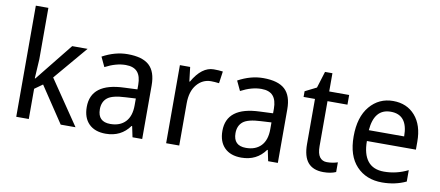

<svg xmlns="http://www.w3.org/2000/svg" viewBox="-69 -1025 2969 1296"><g transform="rotate(10 1416.0 -377.0)"><path d="M168 -277.3 375 -535.2H480.5L285.2 -304.7L492.2 0H390.6L226.6 -246.1L171.9 -207V0H85.9V-761.7H171.9V-410.2L164.1 -277.3Z M882.8 0 867.2 -74.2H863.3Q804.7 7.8 699.2 7.8Q625 7.8 584 -33.2Q543 -74.2 543 -148.4Q543 -312.5 769.5 -320.3L859.4 -324.2V-355.5Q859.4 -414.1 834 -443.4Q808.6 -472.7 753.9 -472.7Q687.5 -472.7 613.3 -433.6L582 -500Q668 -546.9 753.9 -546.9Q855.5 -546.9 902.3 -503.9Q949.2 -460.9 949.2 -367.2V0ZM859.4 -261.7 789.1 -257.8Q699.2 -253.9 666 -226.6Q632.8 -199.2 632.8 -148.4Q632.8 -105.5 654.3 -84Q675.8 -62.5 718.8 -62.5Q785.2 -62.5 822.3 -101.6Q859.4 -140.6 859.4 -214.8Z M1406.2 -543 1394.5 -460.9Q1363.3 -464.8 1339.8 -464.8Q1281.2 -464.8 1242.2 -418Q1203.1 -371.1 1203.1 -289.1V0H1113.3V-535.2H1183.6L1195.3 -437.5H1199.2Q1261.7 -546.9 1343.8 -546.9Q1378.9 -546.9 1406.2 -543Z M1812.5 0 1796.9 -74.2H1793Q1734.4 7.8 1628.9 7.8Q1554.7 7.8 1513.7 -33.2Q1472.7 -74.2 1472.7 -148.4Q1472.7 -312.5 1699.2 -320.3L1789.1 -324.2V-355.5Q1789.1 -414.1 1763.7 -443.4Q1738.3 -472.7 1683.6 -472.7Q1617.2 -472.7 1543 -433.6L1511.7 -500Q1597.7 -546.9 1683.6 -546.9Q1785.2 -546.9 1832 -503.9Q1878.9 -460.9 1878.9 -367.2V0ZM1789.1 -261.7 1718.8 -257.8Q1628.9 -253.9 1595.7 -226.6Q1562.5 -199.2 1562.5 -148.4Q1562.5 -105.5 1584 -84Q1605.5 -62.5 1648.4 -62.5Q1714.8 -62.5 1752 -101.6Q1789.1 -140.6 1789.1 -214.8Z M2277.3 -74.2V-7.8Q2242.2 7.8 2191.4 7.8Q2121.1 7.8 2085.9 -33.2Q2050.8 -74.2 2050.8 -160.2V-468.8H1972.7V-507.8L2050.8 -546.9L2085.9 -660.2H2136.7V-535.2H2273.4V-468.8H2136.7V-160.2Q2136.7 -109.4 2154.3 -85.9Q2171.9 -62.5 2203.1 -62.5Q2242.2 -62.5 2277.3 -74.2Z M2781.2 -250H2445.3Q2445.3 -160.2 2482.4 -113.3Q2519.5 -66.4 2593.8 -66.4Q2679.7 -66.4 2757.8 -105.5V-27.3Q2683.6 7.8 2593.8 7.8Q2484.4 7.8 2418 -62.5Q2351.6 -132.8 2351.6 -265.6Q2351.6 -398.4 2414.1 -472.7Q2476.6 -546.9 2574.2 -546.9Q2668 -546.9 2724.6 -482.4Q2781.2 -418 2781.2 -304.7ZM2445.3 -324.2H2687.5Q2687.5 -398.4 2658.2 -435.5Q2628.9 -472.7 2570.3 -472.7Q2457 -472.7 2445.3 -324.2Z"/></g></svg>

Font: Droid Sans Fallback
Style: Regular
Weight: 400
Designer: Steve Matteson
Foundry: Ascender Corporation
Version: 3.00 (Khmer version)